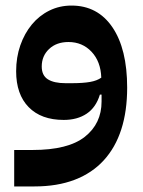

<svg xmlns="http://www.w3.org/2000/svg" viewBox="-20 -430 515 690"><path d="M31 109H97Q225 109 285 61.5Q345 14 345 -65V-90H339Q325 -44 291.5 -21.5Q258 1 209 1Q128 1 83 -45Q38 -91 38 -174Q38 -224 53 -267Q68 -310 94.5 -342Q121 -374 157.5 -392Q194 -410 237 -410Q331 -410 384 -332Q437 -254 437 -115Q437 -31 416 34.5Q395 100 353 146Q311 192 248.5 216Q186 240 104 240H31ZM237 -131Q278 -131 303.5 -135.5Q329 -140 344 -151Q342 -209 309 -244Q276 -279 226 -279Q183 -279 156.5 -254Q130 -229 130 -191Q130 -159 152 -145Q174 -131 216 -131Z"/></svg>

Font: IBM Plex Sans Arabic SmBld
Style: Regular
Weight: 600
Designer: Mike Abbink, Paul van der Laan, Pieter van Rosmalen, Wael Morcos, Khajak Apelian
Foundry: Bold Monday
Version: Version 1.005